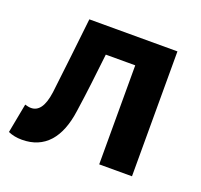

<svg xmlns="http://www.w3.org/2000/svg" viewBox="-105 -677 846 809"><g transform="rotate(20 318.5 -273.0)"><path d="M70 14C171 14 230 -54 247 -179C260 -266 270 -356 280 -444H412V0H559V-560H164C151 -446 139 -332 125 -219C116 -152 93 -125 60 -125C49 -125 41 -128 33 -130L8 2C27 10 46 14 70 14Z"/></g></svg>

Font: Genne Gothic Bold
Style: Regular
Weight: 700
Designer: Ryoko NISHIZUKA (kana & ideographs); Paul D. Hunt (Latin, Greek & Cyrillic); Wenlong ZHANG (bopomofo); Sandoll Communica
Foundry: Adobe Systems Incorporated
Version: Version 1.004;PS 1.004;hotconv 16.6.51;makeotf.lib2.5.65220